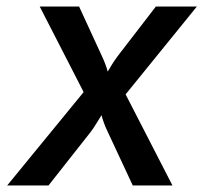

<svg xmlns="http://www.w3.org/2000/svg" viewBox="-20 -570 640 590"><path d="M2 0 237 -287 102 -550H223L293 -398Q306 -370 311 -350Q316 -359 324.5 -372.5Q333 -386 342 -398L459 -550H585L366 -280L510 0H388L311 -165Q305 -177 299.5 -192Q294 -207 292 -216Q286 -207 277 -192Q268 -177 259 -165L129 0Z"/></svg>

Font: JetBrains Mono NL SemiBold
Style: Italic
Weight: 600
Italic angle: -9°
Monospace: yes
Designer: Philipp Nurullin, Konstantin Bulenkov
Foundry: JetBrains
Version: Version 2.305; ttfautohint (v1.8.4.7-5d5b)